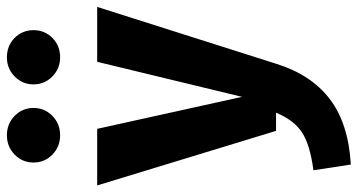

<svg xmlns="http://www.w3.org/2000/svg" viewBox="-272 -574 1061 570"><g transform="rotate(-90 259.0 -288.5)"><path d="M56 222 39 111Q115 101 151.5 77Q188 53 210 0H156L-6 -531H162L257 -101L361 -531H524L355 1Q323 104 250.5 159.5Q178 215 56 222ZM224 -720Q224 -687 200.5 -664Q177 -641 143 -641Q109 -641 85.5 -664Q62 -687 62 -720Q62 -753 85.5 -776Q109 -799 143 -799Q177 -799 200.5 -776Q224 -753 224 -720ZM455 -720Q455 -687 432 -664Q409 -641 374 -641Q341 -641 317.5 -664Q294 -687 294 -720Q294 -753 317.5 -776Q341 -799 374 -799Q409 -799 432 -776Q455 -753 455 -720Z"/></g></svg>

Font: Fira Sans BGR
Style: Bold
Weight: 700
Designer: bBox Type GmbH & Carrois Corporate GbR & Edenspiekermann AG
Foundry: bBox Type GmbH & Carrois Corporate GbR & Edenspiekermann AG
Version: Version 4.301